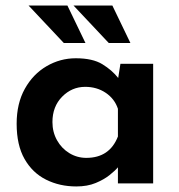

<svg xmlns="http://www.w3.org/2000/svg" viewBox="-20 -661 646 692"><path d="M255 11Q195 11 146 -13.5Q97 -38 68.5 -88Q40 -138 40 -215Q40 -288 69.5 -341Q99 -394 148 -422.5Q197 -451 253 -451Q314 -451 349 -429.5Q384 -408 406 -380L414 -431H532V0H405V-58Q395 -46 375 -30Q355 -14 325 -1.5Q295 11 255 11ZM291 -92Q375 -92 405 -169V-269Q393 -305 361 -326.5Q329 -348 287 -348Q239 -348 204 -312.5Q169 -277 169 -221Q169 -185 185.5 -155.5Q202 -126 230 -109Q258 -92 291 -92ZM83 -641H223L288 -506H210ZM245 -641H385L450 -506H372Z"/></svg>

Font: Reem Kufi SemiBold
Style: Regular
Weight: 600
Designer: Khaled Hosny
Version: Version 1.001